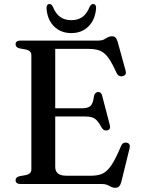

<svg xmlns="http://www.w3.org/2000/svg" viewBox="-20 -898 686 937"><path d="M205.5 -369.5H378.5Q409.5 -369.5 421.8 -381.2Q434 -393 438.5 -427.5Q440.5 -438 445.2 -443Q450 -448 457.5 -449Q473.5 -450.5 478.5 -431L516 -287.5Q518.5 -277 515.8 -270.8Q513 -264.5 504.5 -262Q496.5 -260 489.5 -262.5Q482.5 -265 477.5 -273Q465 -296.5 454.2 -308.5Q443.5 -320.5 430 -325Q416.5 -329.5 396 -329.5H205.5ZM56 -682Q56 -690.5 62 -695.2Q68 -700 80.5 -700H461Q476.5 -700 486.8 -705.2Q497 -710.5 506 -715.8Q515 -721 526 -721Q537.5 -721 543.8 -714.5Q550 -708 554.5 -693L593 -553Q596 -543 592.8 -536.2Q589.5 -529.5 580.5 -526.5Q570.5 -524 562.2 -527.8Q554 -531.5 549 -542Q531.5 -580.5 517 -603.8Q502.5 -627 487.2 -639Q472 -651 453.8 -655.2Q435.5 -659.5 411 -659.5H249.5V-84Q249.5 -62 263 -51.2Q276.5 -40.5 304.5 -40.5H425.5Q458 -40.5 480.8 -51Q503.5 -61.5 524.5 -93Q545.5 -124.5 571.5 -187Q575.5 -196 582.2 -199.5Q589 -203 597 -202Q607 -200.5 611.2 -193.5Q615.5 -186.5 612.5 -175L572 -10Q568 4.5 561.2 11.5Q554.5 18.5 541.5 18.5Q531.5 18.5 522.8 13.8Q514 9 503.5 4.5Q493 0 478 0H80.5Q68 0 62 -5Q56 -10 56 -18Q56 -33 75 -38L108 -44Q120 -47 126.5 -53.5Q133 -60 133 -71V-629Q133 -640 126.5 -646.5Q120 -653 108 -656L75 -662Q56 -667 56 -682ZM328 -799.5Q360.5 -799.5 382.5 -815.5Q404.5 -831.5 418 -866Q422 -872.5 426 -875.5Q430 -878.5 434 -878.5Q441.5 -878.5 445.5 -873Q449.5 -867.5 449 -858.5Q445 -802.5 412.2 -769.5Q379.5 -736.5 328 -736.5Q276.5 -736.5 243.5 -769.5Q210.5 -802.5 207 -858.5Q206.5 -867.5 210.5 -873Q214.5 -878.5 221.5 -878.5Q226.5 -878.5 230.2 -875.5Q234 -872.5 237.5 -866Q251.5 -831 273.8 -815.2Q296 -799.5 328 -799.5Z"/></svg>

Font: Fraunces
Style: Regular
Weight: 400
Version: Version 1.000;[b76b70a41]